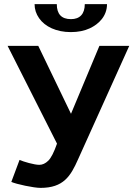

<svg xmlns="http://www.w3.org/2000/svg" viewBox="-20 -899 656 933"><path d="M75 -122 35 -15C59.5 -4.1 143.3 14 177 14C288.2 14 323.1 -42.9 359 -124L608 -676H463L325 -346L166 -676H17L257 -201C242.3 -159 228.2 -131.3 214.5 -118C200.8 -104.7 186.3 -98 171 -98C146.3 -98 93 -113.5 75 -122ZM325 -806C279 -806 256 -830.3 256 -879H148C148 -854.3 155.3 -831.5 170 -810.5C198.8 -769.2 254.2 -743 324 -743C359.3 -743 390.2 -749.2 416.5 -761.5C460.2 -781.9 500 -820.8 500 -879H392C392 -831.2 368 -806 325 -806Z"/></svg>

Font: Fog Sans
Style: Bold
Weight: 700
Foundry: Intel Corporation
Version: Version 1.00